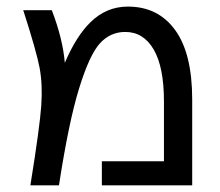

<svg xmlns="http://www.w3.org/2000/svg" viewBox="-20 -555 661 577"><path d="M286.1 2V-70.3H472.7V-250Q472.7 -353.5 441.9 -406.2Q411.1 -459 356.4 -459Q311.5 -459 280.3 -424.8Q249 -390.6 217.8 -289.6Q186.5 -188.5 157.2 2H71.3Q99.6 -173.8 104 -237.3Q108.4 -300.8 99.1 -350.6Q89.8 -400.4 49.8 -524.4H135.7Q168.9 -437.5 174.8 -366.2Q209 -446.3 252 -488.3Q299.8 -535.2 364.3 -535.2Q455.1 -535.2 506.3 -464.8Q557.6 -394.5 557.6 -255.9V2Z"/></svg>

Font: Gen Shin Gothic Regular
Style: Regular
Weight: 400
Designer: [Source Han Sans]
Ryoko NISHIZUKA  (kana & ideographs); Paul D. Hunt (Latin, Greek & Cyrillic); Wenlong ZHANG  (bopomofo
Version: Version 1.002.20150607